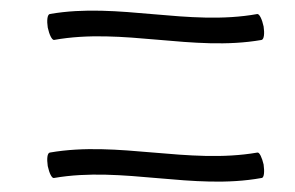

<svg xmlns="http://www.w3.org/2000/svg" viewBox="-20 -452 569 370"><path d="M84 -375C217 -399 352 -352 484 -375C489 -376 490 -388 488 -401C485 -415 480 -425 476 -425C343 -401 208 -448 76 -425C71 -424 70 -412 72 -399C75 -385 80 -375 84 -375ZM84 -109C217 -132 352 -85 484 -109C489 -109 490 -121 488 -135C485 -148 480 -159 476 -158C343 -135 208 -181 76 -158C71 -157 70 -146 72 -132C75 -118 80 -108 84 -109Z"/></svg>

Font: Nupuram Thin
Style: Regular
Weight: 100
Designer: Santhosh Thottingal (santhosh.thottingal@gmail.com)
Foundry: SMC
Version: Version 1.000